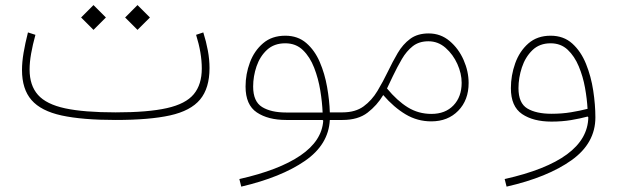

<svg xmlns="http://www.w3.org/2000/svg" viewBox="-20 -463 2382 741"><path d="M764.6 -337.9Q775.9 -302.2 782.2 -267.8Q788.6 -233.4 788.6 -200.2Q788.6 -122.6 752.2 -78.9Q715.8 -35.2 636.2 -17.6Q556.6 0 426.3 0Q297.9 0 218 -17.3Q138.2 -34.7 101.6 -76.9Q64.9 -119.1 64.9 -192.9Q64.9 -223.1 71 -259.3Q77.1 -295.4 87.9 -337.9L116.7 -328.6Q106 -289.6 100.1 -256.1Q94.2 -222.7 94.2 -194.8Q94.2 -133.3 126.5 -96.9Q158.7 -60.5 231.4 -44.9Q304.2 -29.3 426.3 -29.3Q551.3 -29.3 624 -45.7Q696.8 -62 727.8 -99.4Q758.8 -136.7 758.8 -198.7Q758.8 -258.3 736.8 -328.6ZM293 -395.5 340.8 -443.4 388.7 -395.5 340.8 -347.7ZM462.9 -395.5 510.7 -443.4 558.6 -395.5 510.7 -347.7Z M1227.5 2.9 1225.1 0H1084.5Q1014.6 0 971.2 -29.1Q927.7 -58.1 927.7 -128.9Q927.7 -177.2 944.6 -222.2Q961.4 -267.1 995.4 -296.1Q1029.3 -325.2 1081.1 -325.2Q1129.4 -325.2 1162.1 -296.9Q1194.8 -268.6 1214.1 -223.6Q1233.4 -178.7 1242.4 -127.2Q1251.5 -75.7 1252.9 -29.3H1301.8V0H1252.9Q1248 95.2 1156.5 158.2Q1064.9 221.2 911.1 257.3L903.8 228Q1057.1 193.4 1139.6 137Q1222.2 80.6 1227.5 2.9ZM1225.1 -28.8Q1223.6 -67.9 1216.1 -114Q1208.5 -160.2 1192.4 -201.7Q1176.3 -243.2 1149.2 -269.5Q1122.1 -295.9 1081.1 -295.9Q1038.1 -295.9 1010.7 -270.8Q983.4 -245.6 970.2 -207.3Q957 -168.9 957 -128.9Q957 -71.3 991.5 -50Q1025.9 -28.8 1084.5 -28.8Z M1301.8 -29.3Q1351.6 -29.3 1383.3 -52.5Q1415 -75.7 1436.8 -112.1Q1458.5 -148.4 1477.1 -187Q1495.1 -224.6 1514.9 -258.3Q1534.7 -292 1563 -313Q1591.3 -334 1634.3 -334Q1680.7 -334 1715.3 -304.7Q1750 -275.4 1769.3 -231.4Q1788.6 -187.5 1788.6 -142.6Q1788.6 -76.7 1748.5 -35.6Q1708.5 5.4 1644.5 5.4Q1590.8 5.4 1545.4 -21.7Q1500 -48.8 1459 -96.2Q1435.1 -56.2 1398.4 -28.1Q1361.8 0 1301.8 0Q1292 0 1292 -14.6Q1292 -29.3 1301.8 -29.3ZM1473.6 -121.6Q1512.7 -74.2 1553.7 -48.8Q1594.7 -23.4 1645 -23.4Q1698.7 -23.4 1730.2 -56.4Q1761.7 -89.4 1761.7 -143.6Q1761.7 -179.2 1745.1 -216.1Q1728.5 -252.9 1699.7 -278.3Q1670.9 -303.7 1633.3 -303.7Q1597.2 -303.7 1573 -284.7Q1548.8 -265.6 1531 -235.1Q1513.2 -204.6 1496.1 -168.9Z M2250.5 -10.3 2248 -13.2Q2218.8 -5.4 2183.8 0.5Q2148.9 6.3 2108.4 6.3Q2038.1 6.3 1994.9 -22.9Q1951.7 -52.2 1951.7 -122.6Q1951.7 -171.9 1968.3 -218.5Q1984.9 -265.1 2019 -295.2Q2053.2 -325.2 2105 -325.2Q2155.3 -325.2 2188.7 -294.9Q2222.2 -264.6 2241.7 -216.3Q2261.2 -168 2269.5 -113.3Q2277.8 -58.6 2277.8 -9.8Q2277.8 89.8 2185.5 155.5Q2093.3 221.2 1935.1 257.3L1927.7 228Q2247.6 156.2 2250.5 -10.3ZM2247.6 -43Q2245.6 -80.6 2237.8 -124.3Q2230 -168 2213.6 -207Q2197.3 -246.1 2170.9 -271Q2144.5 -295.9 2105 -295.9Q2062 -295.9 2034.7 -269.3Q2007.3 -242.7 1994.1 -202.6Q1981 -162.6 1981 -122.6Q1981 -64.9 2015.1 -44.4Q2049.3 -23.9 2108.4 -23.9Q2148.9 -23.9 2184.1 -29.8Q2219.2 -35.6 2247.6 -43Z"/></svg>

Font: Estedad-FD Thin
Style: Regular
Weight: 100
Designer: Amin Abedi
Version: Version 7.3